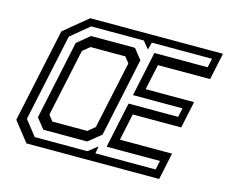

<svg xmlns="http://www.w3.org/2000/svg" viewBox="-98 -839 1173 978"><g transform="rotate(15 488.0 -350.0)"><path d="M114.5 0 33.5 -103 138.5 -597 263.5 -700H963.5L933.5 -558.5H658.5L629.5 -424H885L855 -282.5H599.5L569.5 -141.5H844.5L814.5 0ZM147 -42H425L473.5 -80.5L467 -42H784.5L794.5 -89.5H513.5L564.5 -330.5H826L836 -378H575L625 -613.5H906L916 -661H598.5L588.5 -622L556.5 -661H278.5L182 -581L84.5 -121.5ZM180 -89.5 136.5 -143.5 224.5 -559 291 -613.5H522.5L565.5 -559L477.5 -143.5L411 -89.5ZM213.5 -141.5H397.5L434.5 -172L510.5 -528L486.5 -558.5H302.5L265.5 -528L189.5 -172Z"/></g></svg>

Font: Tourney Expanded Medium
Style: Italic
Weight: 500
Width: 7
Italic angle: -12°
Designer: Tyler Finck
Foundry: Etcetera Type Co
Version: Version 1.010; ttfautohint (v1.8.3)